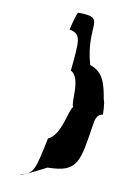

<svg xmlns="http://www.w3.org/2000/svg" viewBox="-87 -771 566 871"><g transform="rotate(10 196.0 -336.0)"><path d="M71 47C69 58 186 -4 186 -4C327 -6 328 -54 357 -240C361 -268 374 -283 392 -284C392 -284 391 -342 384 -351C372 -416 363 -474 296 -496C244 -678 339 -720 202 -720C195 -720 178 -648 176 -638C232 -627 228 -600 214 -456C266 -428 238 -314 253 -295C232 -274 225 -162 165 -134C135 10 131 36 71 47Z"/></g></svg>

Font: Ampere
Style: SCSuExtIta
Weight: 400
Version: Version 1